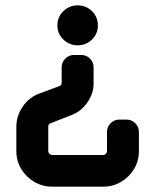

<svg xmlns="http://www.w3.org/2000/svg" viewBox="-20 -696 579 716"><path d="M345 -601Q345 -570 323 -548.5Q301 -527 269 -527Q239 -527 216.5 -548.5Q194 -570 194 -601Q194 -633 216.5 -654.5Q239 -676 269 -676Q301 -676 323 -654.5Q345 -633 345 -601ZM498 -132Q498 -96 480 -66Q462 -36 432 -18Q402 0 366 0H174Q138 0 107.5 -18Q77 -36 59 -66Q41 -96 41 -132V-223Q41 -264 65 -299Q89 -334 129 -348L204 -376Q206 -377 207 -378.5Q208 -380 209 -381Q209 -383 209.5 -384Q210 -385 210 -386V-445Q210 -464 223.5 -477.5Q237 -491 256 -491H283Q302 -491 315.5 -477.5Q329 -464 329 -445V-384Q329 -347 305.5 -313.5Q282 -280 247 -267L170 -237Q160 -235 160 -223V-132Q160 -127 164.5 -122.5Q169 -118 174 -118H366Q371 -118 375 -122.5Q379 -127 379 -132V-204Q379 -223 392.5 -236.5Q406 -250 425 -250H452Q471 -250 484.5 -236.5Q498 -223 498 -204Z"/></svg>

Font: Monomaniac One
Style: Regular
Weight: 400
Version: Version 1.000; ttfautohint (v1.8.3)